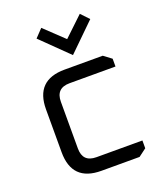

<svg xmlns="http://www.w3.org/2000/svg" viewBox="-138 -837 781 927"><g transform="rotate(-20 252.0 -374.0)"><path d="M72 -150V-370Q72 -520 222 -520H418L458 -490V-450H222Q152 -450 152 -380V-140Q152 -70 222 -70H458V-30L418 0H222Q72 0 72 -150ZM146 -707 185 -748 284 -654 383 -748 422 -707 284 -572Z"/></g></svg>

Font: Oxanium
Style: Regular
Weight: 400
Designer: Severin Meyer
Version: Version 1.001